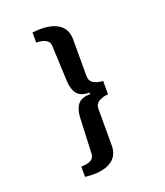

<svg xmlns="http://www.w3.org/2000/svg" viewBox="-153 -792 906 1056"><g transform="rotate(-20 300.0 -263.5)"><path d="M162 -686Q255 -697 307 -668.5Q359 -640 359 -574V-359Q359 -329 383 -316Q407 -303 436 -303V-224Q410 -224 384.5 -210.5Q359 -197 359 -167V47Q359 113 306 141.5Q253 170 162 159V99Q176 99 193.5 96Q211 93 224.5 83Q238 73 239 53L248 -156Q250 -205 271.5 -232Q293 -259 344 -259V-268Q293 -268 271.5 -295Q250 -322 248 -371L239 -580Q238 -600 225 -610Q212 -620 194.5 -623.5Q177 -627 162 -627Z"/></g></svg>

Font: Chivo Mono
Style: Bold
Weight: 700
Monospace: yes
Designer: Hector Gatti
Foundry: Omnibus-Type
Version: Version 1.008; ttfautohint (v1.8.4.7-5d5b)